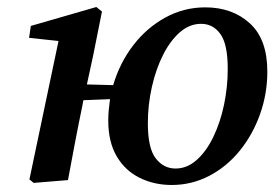

<svg xmlns="http://www.w3.org/2000/svg" viewBox="-20 -514 790 548"><path d="M64 -2 147 -397 63 -406 68 -440 255 -494 271 -481 246 -356 228 -273 303 -271Q322 -335 360.5 -385Q399 -435 452 -464Q505 -493 566 -493Q643 -493 693 -447.5Q743 -402 743 -310Q743 -246 722 -187.5Q701 -129 664 -83.5Q627 -38 577 -12Q527 14 470 14Q420 14 378.5 -6.5Q337 -27 313 -68Q289 -109 289 -170Q289 -186 290.5 -201Q292 -216 294 -231L218 -228L215 -212Q204 -159 194 -106.5Q184 -54 174 0L76 8ZM481 -33Q514 -33 541.5 -57.5Q569 -82 589 -123.5Q609 -165 619.5 -215.5Q630 -266 630 -317Q630 -388 609 -417Q588 -446 554 -446Q521 -446 493.5 -422Q466 -398 445.5 -357.5Q425 -317 413.5 -266Q402 -215 402 -162Q402 -91 424.5 -62Q447 -33 481 -33Z"/></svg>

Font: Source Serif Pro SemiBold
Style: Italic
Weight: 600
Italic angle: -12°
Designer: Frank Grießhammer
Foundry: Adobe Systems Incorporated
Version: Version 3.001;hotconv 1.0.111;makeotfexe 2.5.65597